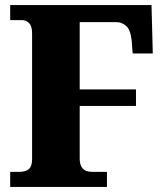

<svg xmlns="http://www.w3.org/2000/svg" viewBox="-20 -734 645 754"><path d="M20 0V-59H53Q82 -59 94 -70.5Q106 -82 106 -109V-603Q106 -631 94.5 -643Q83 -655 67 -655H20V-714H575L580 -524H501L497 -576Q492 -619 474.5 -633Q457 -647 439 -647H293V-383H514V-318H293V-110Q293 -86 304.5 -72.5Q316 -59 344 -59H400V0Z"/></svg>

Font: Noto Serif Thai SemiCondensed Black
Style: Regular
Weight: 900
Width: 4
Designer: Monotype Design Team
Foundry: Monotype Imaging Inc.
Version: Version 2.002; ttfautohint (v1.8.4.7-5d5b)